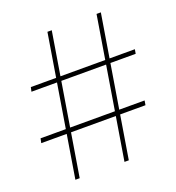

<svg xmlns="http://www.w3.org/2000/svg" viewBox="-132 -834 863 940"><g transform="rotate(-20 299.5 -364.0)"><path d="M356.4 0 475.6 -727.5H498L378.9 0ZM4.9 -225.6 9.8 -249H551.8L547.9 -225.6ZM100.6 0 219.7 -727.5H242.2L123 0ZM45.9 -478.5 50.8 -501H592.8L588.9 -478.5Z"/></g></svg>

Font: Inter 24pt Thin
Style: Regular
Weight: 250
Designer: Rasmus Andersson
Foundry: rsms
Version: Version 4.001;git-66647c0bb